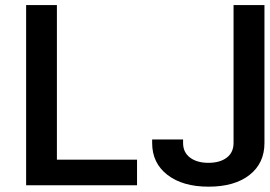

<svg xmlns="http://www.w3.org/2000/svg" viewBox="-20 -717 1043 743"><path d="M787.1 5.4Q687 5.4 627.9 -40.3Q568.8 -85.9 568.8 -163.6V-177.2H688.5V-163.6Q688.5 -127.4 715.3 -107.2Q742.2 -86.9 786.6 -86.9Q831.1 -86.9 857.4 -106.9Q883.8 -127 883.8 -163.6V-697.3H1003.4V-163.6Q1003.4 -85.4 945.6 -40Q887.7 5.4 787.1 5.4ZM510.3 -99.1V0H81.1V-697.3H200.2V-99.1Z"/></svg>

Font: Estedad-FD SemiBold
Style: Regular
Weight: 600
Designer: Amin Abedi
Version: Version 7.3